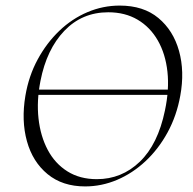

<svg xmlns="http://www.w3.org/2000/svg" viewBox="-20 -656 690 688"><path d="M92 -316V-335H602V-316ZM285 12Q204 12 150.5 -32Q97 -76 76.5 -150Q56 -224 71 -313Q83 -384 115 -443Q147 -502 192.5 -545.5Q238 -589 293.5 -612.5Q349 -636 409 -636Q494 -636 547.5 -591.5Q601 -547 621.5 -473.5Q642 -400 626 -313Q613 -241 580.5 -181.5Q548 -122 501.5 -78.5Q455 -35 399.5 -11.5Q344 12 285 12ZM327 -14Q416 -14 481 -76.5Q546 -139 571 -260Q587 -335 580 -399Q573 -463 545.5 -511Q518 -559 473 -585.5Q428 -612 368 -612Q274 -612 210.5 -545.5Q147 -479 125 -366Q111 -295 118 -231.5Q125 -168 151 -119Q177 -70 221.5 -42Q266 -14 327 -14Z"/></svg>

Font: Cormorant Light
Style: Italic
Weight: 300
Italic angle: -10°
Designer: Christian Thalmann (Catharsis Fonts)
Foundry: Catharsis Fonts
Version: Version 4.000